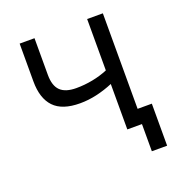

<svg xmlns="http://www.w3.org/2000/svg" viewBox="-120 -621 793 850"><g transform="rotate(-20 277.0 -196.0)"><path d="M452 128H524V-70H416L383 0H452ZM383 0H457V-520H383V-278Q350 -264 311.5 -256.5Q273 -249 234 -249Q183 -249 159 -272.5Q135 -296 135 -347V-520H65V-342Q65 -262 104 -221Q143 -180 227 -180Q266 -180 305.5 -189Q345 -198 383 -214Z"/></g></svg>

Font: Fixel Variable
Style: Regular
Weight: 100
Width: 3
Designer: AlfaBravo + MacPaw
Foundry: Kyrylo Tkachov, Marchela Mozhyna, Serhii Makarenko, Maria Weinstein, Zakhar Kryvoshyya
Version: Version 1.211